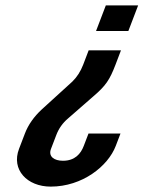

<svg xmlns="http://www.w3.org/2000/svg" viewBox="-20 -468 576 713"><path d="M326.4 -110C372.9 -149.6 387.4 -171.5 409 -228L429.2 -281H309.2L289 -228C279.3 -202.7 265.8 -181.7 248.6 -165L135.5 -62C105.9 -34.7 84.9 -4.7 72.4 28L50.6 85C21.2 162 80.5 225 168.3 225C285.6 225 381 149.3 409.8 74L427.4 28H308.6L291 74C279.9 103.1 258.2 129 213.8 129C181.3 129 158.5 113.3 169.3 85L189.2 33C198.4 9 212.8 -11.3 232.5 -28ZM493 -448H373L336.7 -353H456.7Z"/></svg>

Font: Din Kursivschrift
Style: Breit
Weight: 400
Version: Version 1.089